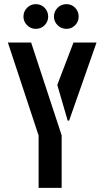

<svg xmlns="http://www.w3.org/2000/svg" viewBox="-20 -905 503 925"><path d="M300 -766Q275 -766 257.5 -783.5Q240 -801 240 -825Q240 -850 257.5 -867.5Q275 -885 300 -885Q325 -885 342 -867.5Q359 -850 359 -825Q359 -801 342 -783.5Q325 -766 300 -766ZM152 -766Q128 -766 110.5 -783.5Q93 -801 93 -825Q93 -850 110.5 -867.5Q128 -885 152 -885Q178 -885 195 -867.5Q212 -850 212 -825Q212 -801 195 -783.5Q178 -766 152 -766ZM166 0V-252L18 -700H130L277 -253V0ZM306 -324 256 -496 334 -700H445L313 -324Z"/></svg>

Font: Stick No Bills SemiBold
Style: Regular
Weight: 600
Designer: Kosala Senevirathne, Siva Puranthara, Lasantha Premarathna, Tharique Azeez
Foundry: mooniak
Version: Version 2.000